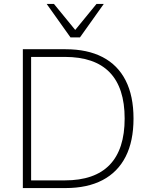

<svg xmlns="http://www.w3.org/2000/svg" viewBox="-20 -955 765 975"><path d="M96 0V-705H313Q424 -705 501 -665Q578 -625 618 -546.5Q658 -468 658 -353Q658 -238 618 -159.5Q578 -81 501 -40.5Q424 0 313 0ZM138 -39H309Q461 -39 537 -118Q613 -197 613 -353Q613 -509 537 -587.5Q461 -666 309 -666H138ZM338 -765 217 -935H254L362 -803L470 -935H507L386 -765Z"/></svg>

Font: Nunito Sans 12pt ExtraLight 12pt ExtraLight
Style: Regular
Weight: 250
Version: Version 3.101;gftools[0.9.27]